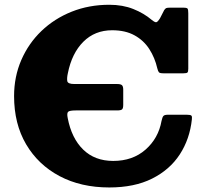

<svg xmlns="http://www.w3.org/2000/svg" viewBox="-20 -788 880 825"><path d="M40.5 -375Q40.5 -458.5 71.5 -530Q102.5 -601.5 158 -654.8Q213.5 -708 288 -737.8Q362.5 -767.5 449.5 -767.5Q507.5 -767.5 553 -749.2Q598.5 -731 632 -702.5Q645.5 -691.5 651.5 -692.5Q657.5 -693.5 667.5 -709.5L685.5 -744.5Q690 -751 693.8 -753Q697.5 -755 709.5 -755H768Q783 -755 786 -750.8Q789 -746.5 789 -731V-492.5Q789 -480 785.5 -476.5Q782 -473 768.5 -473H682.5Q666.5 -473 662.8 -477.5Q659 -482 656 -494Q645.5 -540 621.5 -577.2Q597.5 -614.5 558 -636.2Q518.5 -658 462 -658Q387.5 -658 338 -608.5Q288.5 -559 271.5 -473Q267 -453 269 -440Q271 -427 299 -427H483Q498.5 -427 504 -422Q509.5 -417 509.5 -402.5V-337.5Q509.5 -322 504.2 -317.8Q499 -313.5 483 -313.5H305.5Q279.5 -313.5 273 -307.8Q266.5 -302 271 -280.5Q287.5 -194 337.5 -145.2Q387.5 -96.5 466.5 -96.5Q550 -96.5 605.2 -145Q660.5 -193.5 674 -268Q677.5 -284.5 682.2 -289.8Q687 -295 701.5 -295H783Q799 -295 802.5 -291Q806 -287 804.5 -275.5Q795.5 -190.5 752.5 -124.5Q709.5 -58.5 633.5 -20.5Q557.5 17.5 449.5 17.5Q328 17.5 236 -31.2Q144 -80 92.2 -168Q40.5 -256 40.5 -375Z"/></svg>

Font: Besley* Heavy
Style: Regular
Weight: 800
Designer: Owen Earl
Foundry: indestructible type*
Version: Version 3.000; ttfautohint (v1.8.3)